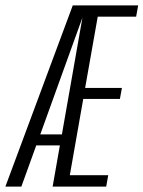

<svg xmlns="http://www.w3.org/2000/svg" viewBox="-54 -695 534 715"><path d="M-34 0 217 -675H460.5L453 -633H310L263 -367.5H400L392.5 -326.5H256L206 -42.5H349L341.5 0H142L169 -153.5H81L25.5 0ZM96 -194.5H176.5L253 -629.5Z"/></svg>

Font: Anybody Condensed Light
Style: Italic
Weight: 300
Width: 3
Italic angle: -10°
Designer: Tyler Finck
Foundry: Etcetera Type Company
Version: Version 1.010; ttfautohint (v1.8.3) -l 8 -r 50 -G 200 -x 14 